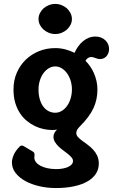

<svg xmlns="http://www.w3.org/2000/svg" viewBox="-20 -761 581 966"><path d="M341.8 -311Q341.8 -335.4 335 -356.4Q328.1 -377.4 316.7 -393.1Q305.2 -408.7 290 -417.7Q274.9 -426.8 257.8 -426.8Q240.7 -426.8 225.3 -417.5Q210 -408.2 198.5 -392.6Q187 -377 180.4 -355.7Q173.8 -334.5 173.8 -311Q173.8 -282.7 180.4 -260.7Q187 -238.8 198.5 -223.9Q210 -209 225.3 -201.4Q240.7 -193.8 257.8 -193.8Q275.4 -193.8 290.8 -203.1Q306.2 -212.4 317.6 -228.5Q329.1 -244.6 335.4 -265.9Q341.8 -287.1 341.8 -311ZM477.1 62Q477.1 90.8 462.2 113.5Q447.3 136.2 419.4 152.1Q391.6 168 351.6 176.5Q311.5 185.1 261.2 185.1Q217.8 185.1 177.7 175.8Q137.7 166.5 107.2 149.7Q76.7 132.8 58.3 109.1Q40 85.4 40 56.2Q40 39.1 49.1 18.1Q58.1 -2.9 80.1 -24.9Q83 -27.8 88.4 -28.6Q93.8 -29.3 99.1 -25.9L146 2Q153.8 6.8 153.8 17.1Q153.8 21 153.3 24.9Q152.8 28.8 152.8 32.2Q152.8 43.9 160.6 54.4Q168.5 64.9 183.1 72.8Q197.8 80.6 218 85.2Q238.3 89.8 263.2 89.8Q280.8 89.8 296.1 86.9Q311.5 84 322.8 78.9Q334 73.7 340.6 66.2Q347.2 58.6 347.2 48.8Q347.2 39.6 339.8 31Q332.5 22.5 321.8 13.7Q311 4.9 298.1 -4.4Q285.2 -13.7 274.4 -24.2Q263.7 -34.7 256.3 -46.9Q249 -59.1 249 -73.2Q249 -81.5 253.4 -91.1Q257.8 -100.6 267.1 -108.9Q257.8 -107.4 251.5 -107.2Q245.1 -106.9 242.2 -106.9Q222.2 -106.9 200 -111.6Q177.7 -116.2 156.2 -126.5Q134.8 -136.7 115 -152.8Q95.2 -168.9 80.3 -191.7Q65.4 -214.4 56.6 -243.9Q47.9 -273.4 47.9 -311Q47.9 -356.9 64.5 -395Q81.1 -433.1 109.6 -460.7Q138.2 -488.3 176.3 -503.7Q214.4 -519 257.8 -519Q283.7 -519 308.3 -512.7Q333 -506.3 355 -495.1Q362.3 -511.7 372.8 -526.6Q383.3 -541.5 396.5 -552.7Q409.7 -564 425.8 -570.6Q441.9 -577.1 460 -577.1Q475.1 -577.1 487.8 -572.3Q500.5 -567.4 509.5 -558.8Q518.6 -550.3 523.7 -539.1Q528.8 -527.8 528.8 -515.1Q528.8 -502.9 524.9 -493.2Q521 -483.4 514.9 -477.1Q508.8 -470.7 500.7 -467.3Q492.7 -463.9 483.9 -463.9Q476.6 -463.9 470.7 -465.6Q464.8 -467.3 459.7 -469Q454.6 -470.7 449.7 -472.4Q444.8 -474.1 439 -474.1Q429.2 -474.1 421.9 -468.8Q414.6 -463.4 410.2 -455.1Q422.4 -442.9 433.3 -427.2Q444.3 -411.6 452.4 -393.3Q460.4 -375 465.3 -354.2Q470.2 -333.5 470.2 -311Q470.2 -285.2 465.3 -262Q460.4 -238.8 450 -216.3Q439.5 -193.8 422.6 -171.4Q405.8 -148.9 381.8 -125Q371.6 -114.7 367.7 -106.9Q363.8 -99.1 363.8 -91.8Q363.8 -81.1 372.1 -71.8Q380.4 -62.5 393.1 -53.2Q405.8 -43.9 420.4 -33.2Q435.1 -22.5 447.8 -9Q460.4 4.4 468.8 21.7Q477.1 39.1 477.1 62ZM341.8 -665Q341.8 -649.9 335 -636.2Q328.1 -622.6 316.7 -612.3Q305.2 -602.1 290 -595.9Q274.9 -589.8 257.8 -589.8Q241.2 -589.8 225.8 -595.9Q210.4 -602.1 199 -612.3Q187.5 -622.6 180.7 -636.2Q173.8 -649.9 173.8 -665Q173.8 -680.7 180.7 -694.6Q187.5 -708.5 199 -718.8Q210.4 -729 225.8 -735.1Q241.2 -741.2 257.8 -741.2Q274.9 -741.2 290 -735.1Q305.2 -729 316.7 -718.8Q328.1 -708.5 335 -694.6Q341.8 -680.7 341.8 -665Z"/></svg>

Font: New Telegraph
Style: Bold
Weight: 700
Designer: Frank Baranowski
Foundry: Frank Baranowski
Version: Version 3.001